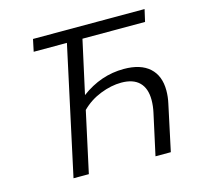

<svg xmlns="http://www.w3.org/2000/svg" viewBox="-97 -764 915 871"><g transform="rotate(-15 360.0 -329.0)"><path d="M578 -252Q578 -306 549.5 -334.5Q521 -363 465 -363Q418 -363 367 -343Q316 -323 278 -285L216 0H144L274 -601H118L130 -658H654L641 -601H347L292 -351Q384 -420 492 -420Q571 -420 612.5 -382.5Q654 -345 654 -276Q654 -246 647 -215L601 0H529L571 -192Q578 -223 578 -252Z"/></g></svg>

Font: LXGW Bright GB
Style: Italic
Weight: 400
Italic angle: -12°
Designer: Christian Thalmann (Catharsis Fonts)
Foundry: LXGW / Christian Thalmann (Catharsis Fonts) / Fontworks Inc.
Version: Version 5.510